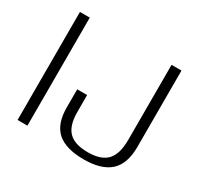

<svg xmlns="http://www.w3.org/2000/svg" viewBox="-145 -854 1078 1039"><g transform="rotate(30 394.5 -334.5)"><path d="M74.5 0H136V-675H74.5ZM490.5 6Q601 6 655 -43.2Q709 -92.5 709 -198V-675H647V-206Q647 -117.5 609.8 -78Q572.5 -38.5 490 -38.5Q407.5 -38.5 370.2 -76.8Q333 -115 333 -199.5V-305H271V-192.5Q271 -88.5 325 -41.2Q379 6 490.5 6Z"/></g></svg>

Font: Anybody Thin Light
Style: Regular
Weight: 300
Version: Version 1.113;gftools[0.9.25]